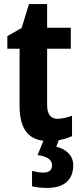

<svg xmlns="http://www.w3.org/2000/svg" viewBox="-20 -681 398 941"><path d="M339 128C339 80 302 49 256 38L268 6C293 2 314 -5 333 -14V-114C309 -105 286 -99 262 -99C228 -99 211 -121 211 -166V-442H327V-545H211V-661H122L86 -544L16 -504V-442H76V-163C76 -50 118 0 193 9L164 79C211 85 235 102 235 129C235 154 219 165 191 165C175 165 154 161 137 157V232C156 237 181 240 212 240C296 240 339 199 339 128Z"/></svg>

Font: Noto Sans Display SemiCondensed
Style: Bold
Weight: 700
Width: 4
Designer: Monotype Design Team
Foundry: Monotype Imaging Inc.
Version: Version 1.900